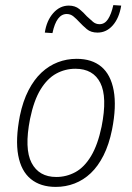

<svg xmlns="http://www.w3.org/2000/svg" viewBox="-20 -726 517 754"><path d="M199 8Q139 8 101 -23Q63 -54 51.5 -116Q40 -178 58 -271Q70 -329 92 -371.5Q114 -414 143 -441Q172 -468 207 -481.5Q242 -495 281 -495Q341 -495 378 -464Q415 -433 426.5 -370.5Q438 -308 420 -217Q408 -158 386.5 -115.5Q365 -73 336.5 -46Q308 -19 273 -5.5Q238 8 199 8ZM201 -31Q241 -31 276 -50Q311 -69 337.5 -113Q364 -157 379 -229Q402 -345 374 -400.5Q346 -456 276 -456Q236 -456 201 -437Q166 -418 139.5 -375Q113 -332 98 -259Q75 -142 104 -86.5Q133 -31 201 -31ZM186 -596 156 -598Q163 -645 189 -674.5Q215 -704 250 -704Q275 -704 291.5 -690.5Q308 -677 321 -662Q334 -650 345 -640.5Q356 -631 371 -631Q391 -631 404 -650.5Q417 -670 425 -706L456 -704Q448 -655 423 -626.5Q398 -598 363 -598Q337 -598 321 -611.5Q305 -625 291 -640Q280 -652 268.5 -661.5Q257 -671 242 -671Q222 -671 208 -652.5Q194 -634 186 -596Z"/></svg>

Font: Nunito Sans 10pt Condensed ExtraLight
Style: Italic
Weight: 250
Width: 3
Italic angle: -9°
Designer: Vernon Adams
Foundry: Vernon Adams
Version: Version 3.101;gftools[0.9.27]